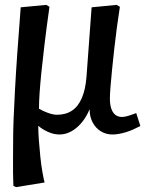

<svg xmlns="http://www.w3.org/2000/svg" viewBox="-20 -538 621 788"><path d="M46 230 35 225Q34 199 33.5 172.5Q33 146 33.5 111Q34 76 34 28Q34 -5 36 -54Q38 -103 41.5 -169Q45 -235 51 -320Q57 -405 65 -508L170 -518L183 -510Q171 -425 163 -358.5Q155 -292 150 -242.5Q145 -193 142.5 -156.5Q140 -120 140 -92Q154 -83 176 -75Q198 -67 214 -67Q250 -67 275.5 -84Q301 -101 316 -136Q331 -171 335 -223L356 -508L459 -518L472 -510Q466 -472 460 -427.5Q454 -383 449 -338Q444 -293 440 -253Q436 -213 433.5 -182Q431 -151 431 -134Q431 -110 436.5 -93Q442 -76 453 -67Q464 -58 481 -58Q492 -58 508 -63Q524 -68 539 -74L556 -21Q543 -14 527.5 -7Q512 0 497 4.5Q482 9 468 11.5Q454 14 442 14Q415 14 394 1Q373 -12 360.5 -35Q348 -58 348 -88H347Q334 -57 314.5 -34Q295 -11 272 1.5Q249 14 224 14Q201 14 177.5 3.5Q154 -7 138 -21H137Q137 4 139.5 37.5Q142 71 145.5 105Q149 139 154 167.5Q159 196 163 211Z"/></svg>

Font: Literata Medium
Style: Italic
Weight: 500
Italic angle: -2°
Designer: Latin by Veronika Burian and Jose Scaglione. Greek by Irene Vlachou. Cyrillic by Vera Evstafieva
Foundry: TypeTogether
Version: Version 3.103;gftools[0.9.29]